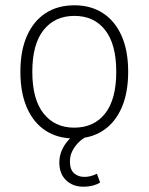

<svg xmlns="http://www.w3.org/2000/svg" viewBox="-20 -515 561 725"><path d="M261 8Q198 8 152.5 -21.5Q107 -51 82 -107.5Q57 -164 57 -244Q57 -324 82 -380Q107 -436 152.5 -465.5Q198 -495 261 -495Q323 -495 368.5 -465.5Q414 -436 439 -380Q464 -324 464 -244Q464 -164 439 -107.5Q414 -51 368.5 -21.5Q323 8 261 8ZM260 -33Q335 -33 377 -86.5Q419 -140 419 -244Q419 -348 377 -401.5Q335 -455 261 -455Q187 -455 144.5 -401.5Q102 -348 102 -244Q102 -140 144.5 -86.5Q187 -33 260 -33ZM294 190Q255 190 229.5 165.5Q204 141 204 99Q204 61 227 28.5Q250 -4 290 -27L309 0Q293 7 278 21.5Q263 36 253.5 54.5Q244 73 244 95Q244 125 259.5 139Q275 153 299 153Q310 153 322 150Q334 147 346 141L358 174Q348 181 331.5 185.5Q315 190 294 190Z"/></svg>

Font: Nunito Sans 10pt SemiCondensed ExtraLight
Style: Regular
Weight: 250
Width: 4
Designer: Vernon Adams
Foundry: Vernon Adams
Version: Version 3.101;gftools[0.9.27]